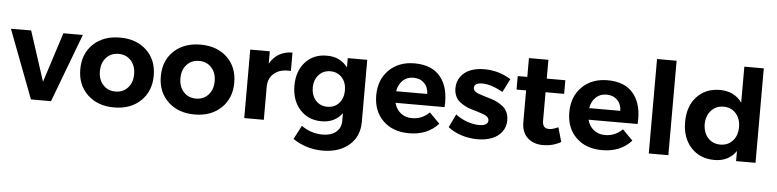

<svg xmlns="http://www.w3.org/2000/svg" viewBox="-54 -1022 6081 1503"><g transform="rotate(5 2986.0 -271.0)"><path d="M-2.9 -537.1 155.8 -538.1 283.2 -146 409.2 -538.1H562L358.9 0H201.2Z M854.5 -543Q983.9 -543 1063.2 -467.8Q1142.6 -392.6 1142.6 -269Q1142.6 -146 1063 -70.1Q983.4 5.9 854.5 5.9Q725.1 5.9 645.3 -70.1Q565.4 -146 565.4 -269Q565.4 -392.6 645 -467.8Q724.6 -543 854.5 -543ZM854.5 -415Q794.4 -415 757.1 -374Q719.7 -333 719.7 -267.1Q719.7 -201.2 757.1 -160.2Q794.4 -119.1 854.5 -119.1Q914.1 -119.1 951.4 -160.2Q988.8 -201.2 988.8 -267.1Q988.8 -333 951.4 -374Q914.1 -415 854.5 -415Z M1487.3 -543Q1616.7 -543 1696 -467.8Q1775.4 -392.6 1775.4 -269Q1775.4 -146 1695.8 -70.1Q1616.2 5.9 1487.3 5.9Q1357.9 5.9 1278.1 -70.1Q1198.2 -146 1198.2 -269Q1198.2 -392.6 1277.8 -467.8Q1357.4 -543 1487.3 -543ZM1487.3 -415Q1427.2 -415 1389.9 -374Q1352.5 -333 1352.5 -267.1Q1352.5 -201.2 1389.9 -160.2Q1427.2 -119.1 1487.3 -119.1Q1546.9 -119.1 1584.2 -160.2Q1621.6 -201.2 1621.6 -267.1Q1621.6 -333 1584.2 -374Q1546.9 -415 1487.3 -415Z M2031.2 -440.9Q2088.4 -542.5 2209 -543.9V-398.9Q2127.9 -406.2 2079.6 -367.2Q2031.2 -328.1 2031.2 -258.8V0H1877.4V-538.1H2031.2Z M2643.6 -538.1H2796.9V-49.8Q2796.9 64.5 2718 132.3Q2639.2 200.2 2509.8 200.2Q2381.3 200.2 2275.9 128.9L2332.5 21Q2407.7 75.2 2499.5 75.2Q2565.4 75.2 2604.5 42.7Q2643.6 10.3 2643.6 -44.9V-106Q2586.9 -27.8 2481.9 -27.8Q2377.4 -27.8 2312 -99.6Q2246.6 -171.4 2246.6 -288.1Q2246.6 -401.9 2310.5 -472.4Q2374.5 -543 2477.5 -543Q2584.5 -544.4 2643.6 -464.8ZM2517.6 -145Q2573.7 -145 2608.6 -183.8Q2643.6 -222.7 2643.6 -284.2Q2643.6 -346.7 2608.6 -385.3Q2573.7 -423.8 2517.6 -423.8Q2461.4 -423.8 2426.5 -385Q2391.6 -346.2 2390.6 -284.2Q2391.6 -222.2 2426.3 -183.6Q2460.9 -145 2517.6 -145Z M3168.5 -543Q3307.6 -543 3375 -457.5Q3442.4 -372.1 3432.1 -222.2H3046.4Q3060.1 -171.4 3096.7 -142.6Q3133.3 -113.8 3185.1 -113.8Q3264.2 -113.8 3321.3 -170.9L3402.3 -88.9Q3316.9 5.9 3172.4 5.9Q3043.9 5.9 2967.5 -69.1Q2891.1 -144 2891.1 -267.1Q2891.1 -391.1 2968 -467Q3044.9 -543 3168.5 -543ZM3043.5 -313H3288.1Q3286.6 -366.2 3254.4 -398.2Q3222.2 -430.2 3169.4 -430.2Q3119.1 -430.2 3085.9 -398.4Q3052.7 -366.7 3043.5 -313Z M3873 -379.9Q3780.3 -432.1 3709 -432.1Q3680.7 -432.1 3663.8 -422.1Q3647 -412.1 3647 -392.1Q3647 -377.9 3659.2 -366.7Q3671.4 -355.5 3691.4 -348.6Q3711.4 -341.8 3736.8 -333.7Q3762.2 -325.7 3788.8 -318.1Q3815.4 -310.5 3840.8 -297.1Q3866.2 -283.7 3886.2 -266.8Q3906.2 -250 3918.2 -223.1Q3930.2 -196.3 3930.2 -162.1Q3930.2 -108.9 3900.6 -70.3Q3871.1 -31.7 3822 -12.9Q3772.9 5.9 3710.9 5.9Q3645 5.9 3584.2 -13.4Q3523.4 -32.7 3478 -68.8L3527.8 -172.9Q3569.3 -141.1 3619.4 -123.5Q3669.4 -106 3714.8 -106Q3745.6 -106 3764.4 -116.5Q3783.2 -127 3783.2 -147.9Q3783.2 -163.1 3771.2 -174.8Q3759.3 -186.5 3739.5 -193.4Q3719.7 -200.2 3694.8 -208.3Q3669.9 -216.3 3643.6 -223.6Q3617.2 -231 3592.3 -244.1Q3567.4 -257.3 3547.6 -273.4Q3527.8 -289.6 3515.9 -316.4Q3503.9 -343.3 3503.9 -377Q3503.9 -430.7 3532.7 -469.2Q3561.5 -507.8 3608.9 -526.4Q3656.2 -544.9 3715.8 -544.9Q3831.1 -544.9 3925.8 -484.9Z M4333.5 -143.1 4365.7 -29.8Q4301.8 6.8 4225.6 6.8Q4150.4 6.8 4103.5 -36.1Q4056.6 -79.1 4056.6 -159.2V-408.2H3981.4V-514.2H4056.6V-662.1H4209.5V-514.2H4355.5V-407.2H4209.5V-185.1Q4209.5 -152.3 4222.9 -137.2Q4236.3 -122.1 4261.7 -123Q4291 -123 4333.5 -143.1Z M4685.5 -543Q4824.7 -543 4892.1 -457.5Q4959.5 -372.1 4949.2 -222.2H4563.5Q4577.1 -171.4 4613.8 -142.6Q4650.4 -113.8 4702.1 -113.8Q4781.2 -113.8 4838.4 -170.9L4919.4 -88.9Q4834 5.9 4689.5 5.9Q4561 5.9 4484.6 -69.1Q4408.2 -144 4408.2 -267.1Q4408.2 -391.1 4485.1 -467Q4562 -543 4685.5 -543ZM4560.5 -313H4805.2Q4803.7 -366.2 4771.5 -398.2Q4739.3 -430.2 4686.5 -430.2Q4636.2 -430.2 4603 -398.4Q4569.8 -366.7 4560.5 -313Z M5056.2 -742.2H5210V0H5056.2Z M5742.2 -742.2H5895V0H5742.2V-79.1Q5683.6 5.9 5572.3 5.9Q5457.5 5.9 5387.7 -70.3Q5317.9 -146.5 5317.9 -271Q5317.9 -394 5386.7 -469Q5455.6 -543.9 5567.9 -543.9Q5682.1 -543.9 5742.2 -459ZM5607.9 -118.2Q5667.5 -118.2 5704.8 -159.7Q5742.2 -201.2 5742.2 -267.1Q5742.2 -333 5704.8 -374.5Q5667.5 -416 5607.9 -416Q5548.3 -416 5510.7 -374.3Q5473.1 -332.5 5472.2 -267.1Q5473.1 -200.7 5510.3 -159.4Q5547.4 -118.2 5607.9 -118.2Z"/></g></svg>

Font: Montserrat arm SemiBold
Style: Regular
Weight: 600
Designer: Julieta Ulanovsky
Foundry: Julieta Ulanovsky
Version: Version 6.000;PS 006.000;hotconv 1.0.88;makeotf.lib2.5.64775